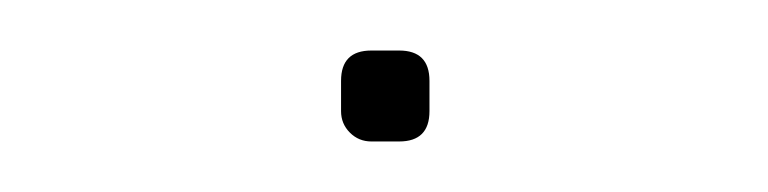

<svg xmlns="http://www.w3.org/2000/svg" viewBox="-20 -420 304 76"><path d="M115 -376V-388Q115 -400 127 -400H138Q150 -400 150 -388V-376Q150 -364 138 -364H127Q122 -364 118.5 -367.5Q115 -371 115 -376Z"/></svg>

Font: Exo Thin
Style: Regular
Weight: 250
Designer: Natanael Gama
Foundry: Natanael Gama
Version: Version 1.500; ttfautohint (v1.6)